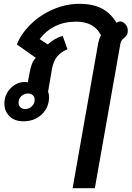

<svg xmlns="http://www.w3.org/2000/svg" viewBox="-20 -623 690 1002"><path d="M492 -395Q497 -420 507 -439Q471 -510 378 -510Q315 -510 267 -486Q219 -462 187 -419L229 -391Q245 -406 265.5 -418Q286 -430 307 -436L332 -366Q296 -351 277 -326.5Q258 -302 251 -262L231 -145Q236 -132 236 -116Q236 -63 198.5 -26.5Q161 10 102 10Q56 10 29.5 -16.5Q3 -43 3 -82Q3 -129 35 -162Q67 -195 110 -195Q120 -195 125 -193L134 -241Q139 -268 146 -287.5Q153 -307 167 -321L68 -391Q90 -447 140 -496Q190 -545 257 -574Q324 -603 394 -603Q466 -603 512.5 -578Q559 -553 588 -504Q598 -511 608 -511Q621 -511 633 -498Q647 -484 647 -463Q647 -449 642.5 -441.5Q638 -434 629 -426Q620 -419 615 -412Q610 -405 608 -393L475 359H359ZM161 -102Q161 -117 151.5 -126Q142 -135 127 -135Q106 -135 91.5 -121.5Q77 -108 77 -87Q77 -72 86.5 -63Q96 -54 112 -54Q132 -54 146.5 -68.5Q161 -83 161 -102Z"/></svg>

Font: Niramit SemiBold
Style: Italic
Weight: 600
Italic angle: -10°
Designer: Katatrad Aksorn Co.,Ltd.
Foundry: Cadson Demak Co.,Ltd.
Version: Version 1.001; ttfautohint (v1.6)